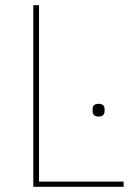

<svg xmlns="http://www.w3.org/2000/svg" viewBox="-20 -718 515 738"><path d="M336 -291V-298Q336 -319 359 -319Q382 -319 382 -298V-291Q382 -270 359 -270Q336 -270 336 -291ZM455 0H108V-698H130V-20H455Z"/></svg>

Font: IBM Plex Sans Thin
Style: Regular
Weight: 100
Designer: Mike Abbink, Paul van der Laan, Pieter van Rosmalen
Foundry: Bold Monday
Version: Version 3.0